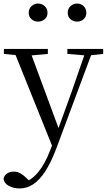

<svg xmlns="http://www.w3.org/2000/svg" viewBox="-30 -792 602 1083"><path d="M80 271Q47 271 20 256.5Q-7 242 -10 217Q-6 196 10.5 186Q27 176 48 176Q68 176 85.5 186Q103 196 120 213L149 241L117 257L97 240Q147 226 185.5 179Q224 132 252 58L281 -15L285 -28L374 -274L458 -516H497L287 47Q257 126 224.5 175.5Q192 225 156.5 248Q121 271 80 271ZM272 51 44 -516H135L304 -59L310 -46ZM-8 -488V-516H240V-488L133 -478H91ZM350 -488V-516H552V-488L470 -479H455ZM184 -670Q164 -670 148 -683.5Q132 -697 132 -720Q132 -743 148 -757.5Q164 -772 184 -772Q206 -772 222 -757.5Q238 -743 238 -720Q238 -697 222 -683.5Q206 -670 184 -670ZM405 -670Q384 -670 368 -683.5Q352 -697 352 -720Q352 -743 368 -757.5Q384 -772 405 -772Q426 -772 441.5 -757.5Q457 -743 457 -720Q457 -697 441.5 -683.5Q426 -670 405 -670Z"/></svg>

Font: Noto Serif TC ExtraLight
Style: Regular
Weight: 400
Version: Version 2.002-H1;hotconv 1.1.0;makeotfexe 2.6.0